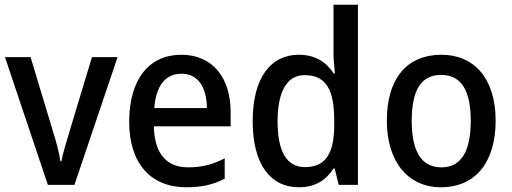

<svg xmlns="http://www.w3.org/2000/svg" viewBox="-20 -780 2159 810"><path d="M182 0H294L476 -539H368L271 -218C259 -178 244 -128 239 -99H235C230 -135 216 -186 204 -224L109 -539H1Z M745 -549C610 -549 525 -447 525 -266C525 -92 615 10 765 10C832 10 879 -1 928 -26V-112C877 -86 832 -74 774 -74C681 -74 632 -133 629 -247H953V-307C953 -452 877 -549 745 -549ZM746 -469C818 -469 852 -408 853 -324H631C638 -419 678 -469 746 -469Z M1241 10C1312 10 1357 -22 1387 -69H1392L1409 0H1490V-760H1387V-555C1387 -532 1390 -494 1393 -470H1388C1357 -517 1311 -549 1241 -549C1122 -549 1046 -452 1046 -269C1046 -86 1121 10 1241 10ZM1266 -75C1189 -75 1151 -142 1151 -268C1151 -391 1189 -463 1265 -463C1358 -463 1390 -398 1390 -271V-250C1389 -132 1354 -75 1266 -75Z M2071 -271C2071 -450 1979 -549 1843 -549C1695 -549 1612 -447 1612 -271C1612 -97 1702 10 1840 10C1988 10 2071 -98 2071 -271ZM1717 -270C1717 -396 1754 -464 1841 -464C1928 -464 1966 -395 1966 -271C1966 -145 1928 -74 1842 -74C1755 -74 1717 -146 1717 -270Z"/></svg>

Font: Noto Sans Devanagari SemiCondensed Medium
Style: Regular
Weight: 500
Width: 4
Designer: Jelle Bosma - Monotype Design Team
Foundry: Monotype Imaging Inc.
Version: Version 2.004